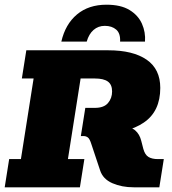

<svg xmlns="http://www.w3.org/2000/svg" viewBox="-22 -797 730 817"><path d="M-2 0 17 -120H67L121 -463H71L90 -583H439Q544 -583 602 -543Q660 -503 660 -423Q660 -323 590 -275.5Q520 -228 401 -228H370L501 -258Q535 -258 553.5 -242Q572 -226 579 -198L588 -163Q595 -138 610 -129Q625 -120 650 -120H675L656 0H547Q496 0 456 -17.5Q416 -35 404 -72L367 -183Q360 -206 352 -212Q344 -218 334 -218H322L341 -338H382Q420 -338 437.5 -358.5Q455 -379 455 -408Q455 -437 437 -450Q419 -463 382 -463H321L267 -120H337L318 0ZM239 -620Q256 -694 305.5 -735.5Q355 -777 431 -777Q492 -777 529 -754.5Q566 -732 582 -696Q598 -660 595 -620H489Q491 -655 472.5 -671Q454 -687 424 -687Q396 -687 376 -669.5Q356 -652 347 -620Z"/></svg>

Font: Rokkitt SemiBold Black
Style: Italic
Weight: 900
Italic angle: -9°
Version: Version 3.103